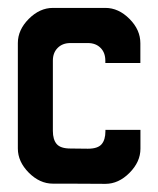

<svg xmlns="http://www.w3.org/2000/svg" viewBox="-20 -462 397 483"><path d="M245.2 -442.1ZM245 -308.9V-303.5H333.1V-353.1C333.1 -375.8 324.1 -396.1 305.7 -414.5C287.4 -432.9 267.2 -442.1 245.2 -442.1H157H113C91 -442.1 70.8 -432.9 52.4 -414.5C34.1 -396.1 24.9 -375.8 24.9 -353.7V-221.1V-88.4C24.9 -66.3 34.1 -46.1 52.4 -27.6C70.8 -9.2 91 0 113 0C157.3 -0.1 201.2 0.3 245.2 0.5C267.2 0.5 287.4 -8.7 305.7 -27.1C324.1 -45.6 333.3 -65.8 333.3 -87.9V-135.3H245.2V-132.1C245.2 -117.6 242 -106.6 235.6 -99.2C229.2 -91.7 217.7 -87.9 201.1 -87.9L157 -88.4C140.5 -88.4 129 -92.2 122.6 -99.7C116.2 -107.1 113 -118.1 113 -132.6V-221.1V-309.5C113 -322.8 117 -333.4 125.1 -341.5C133.2 -349.6 143.8 -353.7 157 -353.7H201.1C214.3 -353.7 225 -349.6 233 -341.5C241.1 -333.4 245 -322.8 245 -308.9ZM201.1 -353.7Z"/></svg>

Font: Ulica
Style: Regular
Weight: 400
Version: Version